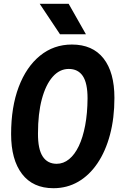

<svg xmlns="http://www.w3.org/2000/svg" viewBox="-20 -976 640 1011"><path d="M261.5 15Q153.5 15 96 -60Q38.5 -135 38.5 -270Q38.5 -412.5 78.5 -518.2Q118.5 -624 190.8 -682.8Q263 -741.5 358.5 -741.5Q467.5 -741.5 525 -668.5Q582.5 -595.5 582.5 -460.5Q582.5 -354 559.2 -266.8Q536 -179.5 493.2 -116.2Q450.5 -53 391.8 -19Q333 15 261.5 15ZM278.5 -113.5Q314 -113.5 343.8 -137.8Q373.5 -162 395 -207Q416.5 -252 428.5 -315.8Q440.5 -379.5 441 -458Q441 -538.5 416 -575.8Q391 -613 342 -613Q294 -613 257.5 -571.8Q221 -530.5 200.5 -454.5Q180 -378.5 180 -273Q179.5 -191 204.8 -152.2Q230 -113.5 278.5 -113.5ZM296 -795.5 189 -956H341.5L432.5 -795.5Z"/></svg>

Font: Spline Sans Mono SemiBold
Style: Italic
Weight: 600
Italic angle: -4°
Monospace: yes
Version: Version 1.004